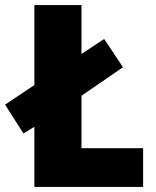

<svg xmlns="http://www.w3.org/2000/svg" viewBox="-39 -734 611 754"><path d="M96 0V-236L53 -210L-19 -323L96 -400V-714H281V-522L370 -581L444 -470L281 -358V-152H523V0Z"/></svg>

Font: Noto Sans Lao SemiCondensed Black
Style: Regular
Weight: 900
Width: 4
Designer: Monotype Design Team
Foundry: Monotype Imaging Inc.
Version: Version 2.003; ttfautohint (v1.8.4.7-5d5b)